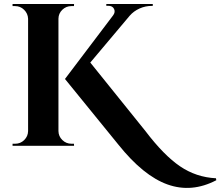

<svg xmlns="http://www.w3.org/2000/svg" viewBox="-20 -720 1088 948"><path d="M268.6 -627.9V-72.8Q269 -46.9 287.8 -28.6Q306.6 -10.3 333 -10.3H345.2L345.7 0H42V-10.3H54.7Q81.1 -10.3 99.6 -28.6Q118.2 -46.9 118.7 -72.8V-627.4Q117.7 -653.3 99.1 -671.6Q80.6 -689.9 54.7 -689.9H42V-700.2H345.7L345.2 -689.9H332.5Q306.6 -689.9 287.8 -671.9Q269 -653.8 268.6 -627.9ZM1046.4 160.2 1047.9 169.9Q926.3 233.4 806.9 190.7Q687.5 147.9 564.5 -5.9L300.8 -330.1L538.1 -643.6Q550.8 -660.2 543.2 -675.8Q535.6 -691.4 514.6 -691.4H504.9V-700.2H734.4V-690.9H730Q697.8 -690.9 668.9 -678Q640.1 -665 620.6 -642.6L425.8 -411.1L697.8 -73.2Q789.1 46.9 868.9 101.1Q948.7 155.3 1046.4 160.2Z"/></svg>

Font: Cinzel Decorative Bold
Style: Regular
Weight: 700
Designer: Natanael Gama
Version: Version 1.001;PS 001.001;hotconv 1.0.56;makeotf.lib2.0.21325